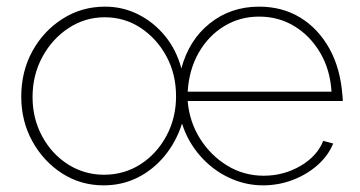

<svg xmlns="http://www.w3.org/2000/svg" viewBox="-20 -548 1085 578"><path d="M292 10Q223 10 167 -26Q111 -62 77.5 -122.5Q44 -183 44 -257Q44 -333 77.5 -394Q111 -455 168.5 -491.5Q226 -528 296 -528Q350 -528 396.5 -504.5Q443 -481 477 -439.5Q511 -398 526 -342Q549 -428 612 -478Q675 -528 760 -528Q830 -528 884 -495Q938 -462 971.5 -402Q1005 -342 1011 -259Q1011 -256 1011.5 -252Q1012 -248 1012 -244H545Q550 -182 582 -131Q614 -80 664 -49.5Q714 -19 774 -19Q834 -19 884.5 -48.5Q935 -78 953 -124L983 -116Q968 -79 935.5 -50.5Q903 -22 860.5 -6Q818 10 772 10Q718 10 668.5 -13.5Q619 -37 582 -79.5Q545 -122 528 -176Q510 -120 475 -78Q440 -36 393.5 -13Q347 10 292 10ZM293 -22Q354 -22 403 -53.5Q452 -85 481 -139Q510 -193 510 -258Q510 -325 481 -378.5Q452 -432 403.5 -464Q355 -496 295 -496Q236 -496 186.5 -463.5Q137 -431 107.5 -376.5Q78 -322 78 -256Q78 -191 107 -137.5Q136 -84 185 -53Q234 -22 293 -22ZM978 -272Q974 -338 944 -389Q914 -440 866.5 -469Q819 -498 760 -498Q702 -498 654.5 -469Q607 -440 578 -389Q549 -338 545 -272Z"/></svg>

Font: Raleway Thin ExtraLight
Style: Regular
Weight: 250
Version: Version 4.026